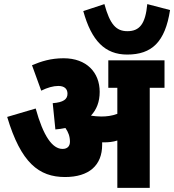

<svg xmlns="http://www.w3.org/2000/svg" viewBox="-20 -916 849 936"><path d="M809 -867 698 -896C689 -800 661 -764 601 -764C546 -764 516 -797 489 -896L386 -862C426 -717 492 -650 600 -650C720 -650 785 -711 809 -867ZM478 -210C478 -214 478 -218 478 -222C481 -222 484 -222 486 -222C508 -222 531 -224 552 -231V0H710V-488H782V-622H508V-488H552V-361C525 -351 500 -348 473 -348C455 -348 439 -350 425 -352L424 -353C451 -382 466 -420 466 -468C466 -563 402 -632 290 -632C228 -632 181 -617 136 -598L181 -474C211 -489 240 -497 264 -497C294 -497 309 -483 309 -459C309 -432 289 -417 237 -413L250 -285C267 -286 283 -289 299 -292C313 -272 321 -251 321 -225C321 -205 310 -190 285 -190C235 -190 191 -253 154 -387L15 -346C82 -122 170 -53 297 -53C414 -53 478 -110 478 -210Z"/></svg>

Font: Noto Sans Condensed Black
Style: Regular
Weight: 900
Width: 3
Designer: Monotype Design Team
Foundry: Monotype Imaging Inc.
Version: Version 2.013